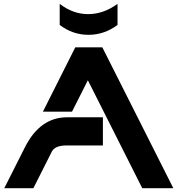

<svg xmlns="http://www.w3.org/2000/svg" viewBox="-20 -985 930 1005"><path d="M2.4 0 110.4 -213.9Q189.5 -371.1 331.1 -371.1H518.6V-223.6H327.6Q267.6 -223.6 251 -190.9L154.8 0ZM887.2 0H724.6L439.9 -564.9L356.9 -400.4H204.6L374 -737.3H515.6ZM292.5 -964.8Q361.8 -911.1 441.4 -911.1Q521.5 -911.1 595.2 -964.8V-854.5Q525.9 -802.7 443.1 -802.7Q360.4 -802.7 292.5 -854.5Z"/></svg>

Font: New Shape
Style: Bold
Weight: 700
Designer: Wojciech Kalinowski "wmk69" (wmk69@o2.pl)
Foundry: Wojciech Kalinowski "wmk69" (wmk69@o2.pl)
Version: Version 2.1.1; 2021-05-14